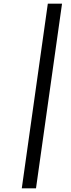

<svg xmlns="http://www.w3.org/2000/svg" viewBox="-20 -770 382 1040"><path d="M175 250H98L239 -750H316Z"/></svg>

Font: Arsenal
Style: Bold Italic
Weight: 700
Italic angle: -9.10001°
Designer: Andrij Shevchenko
Foundry: Stairsfor
Version: Version 2.001;PS 002.001;hotconv 1.0.88;makeotf.lib2.5.64775